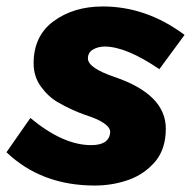

<svg xmlns="http://www.w3.org/2000/svg" viewBox="-39 -567 591 594"><path d="M254 7Q89 7 -19 -96L55 -202Q156 -118 243 -118Q299 -118 302 -158Q302 -187 224.5 -211.5Q183 -226 141 -250Q110.5 -267.5 87.8 -298.8Q65 -330 65 -371Q65 -456 127 -501.5Q189 -547 279 -547Q414 -547 532 -459L454 -353Q351 -423 285 -423Q264.5 -423 248.8 -413.8Q233 -404.5 233 -386Q233 -357 315 -329Q474 -275 474 -169Q474 -109 444 -70.5Q410 -29 360 -11Q310 7 254 7Z"/></svg>

Font: Argentum Novus
Style: Bold Italic
Weight: 700
Designer: Julieta Ulanovsky (font) & Cristiano Sobral (main changes)
Foundry: Julieta Ulanovsky (font) & Cristiano Sobral (main changes)
Version: Version 3.00;November 27, 2020;FontCreator 13.0.0.2655 64-bi